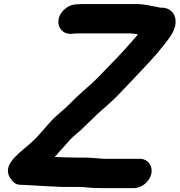

<svg xmlns="http://www.w3.org/2000/svg" viewBox="-20 -768 905 968"><path d="M675.9 -594.3C662.2 -578.1 646.7 -560.7 632.5 -545.1C596.3 -503.3 545.1 -450.6 506.1 -410.7C506 -410.6 505.8 -410.4 505.7 -410.2C466.7 -367.2 422.8 -329.3 378.7 -290.4C357.4 -270.6 333.4 -245.8 313.8 -227.1C306.4 -220 299.5 -214.7 292.5 -208.5C281.9 -199.1 270.8 -189.4 258.4 -178.4C237.2 -159 214.5 -131.1 196 -110.5C183.3 -97.5 172.7 -83.6 161.7 -71.9C149.1 -60.4 134.6 -46.1 122.3 -35.8L99.5 -16.8C92.9 -11.3 86.3 -5.5 79.5 0.7C52.6 25.8 -1.6 72.4 29 125.7C41.3 147.1 58.3 163.5 80.4 163.5C87.6 163.5 95.2 164.5 103.2 164.5C109.5 164.5 116.3 164.8 124 165.5C177.3 169.3 239.9 172 295.9 174.5H374.2C383.9 174.5 391.8 174.7 401.7 175.4C431.2 179.2 465 180.5 499 180.5H655C695 180.5 735.1 147 743.1 107C751.1 67.2 724.8 32.5 684.5 32.5H499.9C469.7 30.4 437.2 26.5 403.7 26.5H367.7C328.1 26.5 294.2 24.7 255.3 23.2C262.1 16.4 270.3 8.4 280.5 -4.4C295.4 -21.5 308.5 -34.7 326.7 -56.2C350.4 -84.4 379.9 -102.4 409.4 -133.3L440.2 -163.1C450.2 -173.1 460.2 -182.8 469.6 -191.7L498.4 -217.3C521.7 -236.7 550.8 -263.5 573.1 -286.4C624.8 -340 686.2 -404.7 736.9 -459.7C758.6 -483.2 782.4 -510.3 803.1 -536.9C819.3 -559.2 838.8 -579.6 852.5 -608.5C882.1 -667.2 859.2 -729.5 793.6 -729.5H787.2C783.2 -730.5 776.2 -732.1 769.5 -733.3C737.2 -738.9 708 -747.5 667.2 -747.5H395.2C388.7 -747.5 380.6 -747.2 370.1 -746.5L357.6 -745.4C337 -743 318.4 -733.8 302.4 -718.6C247.7 -666.3 278.7 -592.7 340.3 -597.5L352.6 -598.6C359.5 -599.2 363.9 -599.5 365.7 -599.5H637.7C652.1 -599.5 664.3 -596.3 675.9 -594.3Z"/></svg>

Font: Smoothie
Style: SeBdIt
Weight: 600
Foundry: Cannot Into Space Fonts
Version: Version 0.8